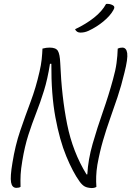

<svg xmlns="http://www.w3.org/2000/svg" viewBox="-20 -946 665 972"><path d="M84 0Q77 5 63 5Q41 5 36 -23Q31 -51 43 -122Q57 -210 82.5 -284.5Q108 -359 135 -431Q162 -503 180 -583Q188 -617 191 -645.5Q194 -674 195 -700Q206 -703 214.5 -704Q223 -705 232 -705Q263 -705 273 -688.5Q283 -672 285 -627Q292 -456 320 -316.5Q348 -177 418 -63H422Q426 -138 449 -218Q472 -298 501 -380.5Q530 -463 552 -544Q565 -590 570 -627Q575 -664 576 -700Q586 -705 599 -705Q620 -705 624 -677Q628 -649 610 -578Q594 -511 575 -454.5Q556 -398 537 -344.5Q518 -291 501.5 -234.5Q485 -178 473 -112Q468 -81 467 -53.5Q466 -26 468 0Q459 6 444 6Q422 5 409 -2Q396 -9 383 -27Q349 -74 315.5 -155Q282 -236 260.5 -352Q239 -468 240 -623H233Q221 -546 202.5 -486.5Q184 -427 163 -373.5Q142 -320 123.5 -262.5Q105 -205 93 -132Q86 -91 84.5 -62.5Q83 -34 84 0ZM517 -926Q535 -928 550 -920Q565 -913 554 -895Q538 -866 503.5 -837.5Q469 -809 428 -790Q417 -785 407 -783Q397 -781 387 -781Q368 -781 360 -798Q415 -824 456 -856.5Q497 -889 517 -926Z"/></svg>

Font: Recursive Mn Csl St Lt
Style: Italic
Weight: 300
Italic angle: -15°
Monospace: yes
Version: Version 1.079;hotconv 1.0.112;makeotfexe 2.5.65598; ttfautoh